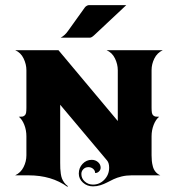

<svg xmlns="http://www.w3.org/2000/svg" viewBox="-20 -684 694 749"><path d="M216.8 -537.1Q233.6 -546.1 245.6 -563.7L310.5 -654.3Q313 -658.2 318 -661.1Q323 -664.1 327.1 -664.1H472.7L347.7 -546.9Q337.2 -537.1 331.1 -537.1ZM39.1 0Q61.3 -10.5 72.1 -32.5Q83 -54.4 83 -78.1V-152.3Q83 -176.3 74.7 -197.3Q66.4 -218.3 53.5 -228.5Q62.7 -228.5 67.3 -229.2Q71.8 -230 76 -233.4Q80.3 -236.8 81.7 -243.9Q83 -251 83 -263.7V-410.2Q83 -433.3 72 -456.1Q61 -478.8 39.1 -488.3H208L439.5 -211.9V-410.2Q439.5 -433.3 428.5 -456.1Q417.5 -478.8 395.5 -488.3H615.2Q593 -477.8 582.2 -455.8Q571.3 -433.8 571.3 -410.2V-263.7Q571.3 -251 572.6 -243.9Q574 -236.8 578.2 -233.4Q582.5 -230 587 -229.2Q591.6 -228.5 600.8 -228.5Q587.9 -218.3 579.6 -197.3Q571.3 -176.3 571.3 -152.3V-78.1Q571.3 -65.7 572.3 -56.2Q573.2 -46.6 576.3 -34.7Q579.3 -22.7 586.8 -13.8Q594.2 -4.9 605.5 0H493.2Q472.7 0 454.5 4.4Q436.3 8.8 423.1 15.1Q409.9 21.5 397.7 27.8Q385.5 34.2 371.5 38.6Q357.4 43 342.8 43Q319.8 43 303.6 28.4Q287.4 13.9 287.4 -6.8Q287.4 -29.1 302.1 -44.8Q316.9 -60.5 337.6 -60.5Q352.1 -60.5 362.3 -51.6Q372.6 -42.7 372.6 -30Q372.6 -21.5 366.3 -15.3Q360.1 -9 351.1 -9Q351.1 -18.6 343.4 -25.3Q335.7 -32 324.7 -32Q313.2 -32 305.3 -24.2Q297.4 -16.4 297.4 -5.1Q297.4 12 310.7 24Q324 36.1 342.8 36.1Q368.9 36.1 387.3 16.7Q405.8 -2.7 405.8 -30Q405.8 -48.3 397.7 -57.9L214.8 -275.4V-48.8Q214.8 -35.2 215.2 -26.4Q215.6 -17.6 217.2 -6.3Q218.8 4.9 221.8 12.6Q224.9 20.3 230.6 28.2Q236.3 36.1 244.6 42L243.2 44.9Q181.6 0 91.3 0Z"/></svg>

Font: Agreloy
Style: Medium
Weight: 400
Designer: gluk
Foundry: gluk
Version: Version 0.27